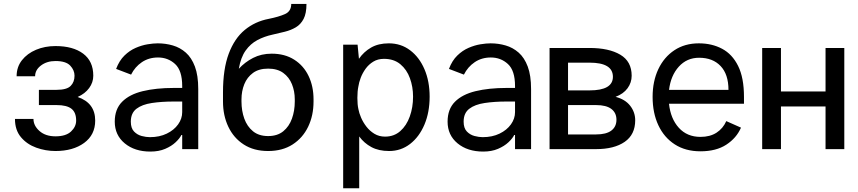

<svg xmlns="http://www.w3.org/2000/svg" viewBox="-20 -779 4483 1003"><path d="M275.6 -230.1H183.2V-309.7H275.6Q328.8 -309.7 349.1 -330.1Q369.3 -350.5 369.3 -383.5Q369.3 -412.3 346.8 -436.3Q324.2 -460.2 269.9 -460.2Q225.1 -460.2 194.2 -437Q163.4 -413.7 163.4 -380.7H66.8Q66.8 -429 94.5 -464.3Q122.2 -499.6 168.3 -519Q214.5 -538.4 269.9 -538.4Q361.5 -538.4 414.4 -498.8Q467.3 -459.2 467.3 -383.5Q467.3 -348.4 445.8 -319.1Q424.4 -289.8 385.7 -272.4Q477.3 -241.1 477.3 -149.1Q477.3 -74.6 419.4 -32.3Q361.5 9.9 269.9 9.9Q218 9.9 169.4 -7.6Q120.7 -25.2 89.5 -62.3Q58.2 -99.4 58.2 -157.7H154.8Q154.8 -122.5 186.3 -94.6Q217.7 -66.8 269.9 -66.8Q324.2 -66.8 351 -92Q377.8 -117.2 377.8 -149.1Q377.8 -191.8 353.3 -210.9Q328.8 -230.1 275.6 -230.1Z M931.8 0V-73.9H927.6Q919 -56.1 897.5 -35.9Q876.1 -15.6 842.9 -1.4Q809.7 12.8 765.6 12.8Q683.6 12.8 631.6 -30.2Q579.5 -73.2 579.5 -143.5Q579.5 -208.8 617.9 -247.3Q656.2 -285.9 725.5 -302.7Q794.7 -319.6 887.8 -319.6H931.8V-329.5Q931.8 -410.5 894.7 -444.6Q857.6 -478.7 805.4 -478.7Q757.5 -478.7 721.2 -454.2Q685 -429.7 664.8 -389.2L586.6 -419Q603 -462.4 630.1 -488.8Q657.3 -515.3 688.9 -528.9Q720.5 -542.6 750.9 -547.6Q781.2 -552.6 804 -552.6Q845.2 -552.6 883 -541.5Q920.8 -530.5 950.8 -504.1Q980.8 -477.6 998.2 -431.3Q1015.6 -384.9 1015.6 -313.9V0ZM931.8 -248.6H887.8Q823.9 -248.6 773.1 -240.9Q722.3 -233.3 692.8 -210.8Q663.4 -188.2 663.4 -143.5Q663.4 -109.4 680.2 -92Q697.1 -74.6 720.3 -68.5Q743.6 -62.5 762.8 -62.5Q813.2 -62.5 851.2 -81Q889.2 -99.4 910.5 -129.3Q931.8 -159.1 931.8 -193.2Z M1399.1 -498.6Q1468 -498.6 1517 -467.3Q1566.1 -436.1 1592 -382.1Q1617.9 -328.1 1617.9 -259.9V-248.6Q1617.9 -175.4 1589.7 -116.8Q1561.4 -58.2 1508.3 -24.1Q1455.3 9.9 1380.7 9.9Q1306.1 9.9 1253.4 -24.1Q1200.6 -58.2 1172.8 -116.8Q1144.9 -175.4 1144.9 -248.6V-296.9Q1144.9 -418.3 1174.9 -498.4Q1204.9 -578.5 1258.7 -622.7Q1312.5 -666.9 1383.5 -680.4Q1436.8 -691.1 1469.1 -705.6Q1501.4 -720.2 1501.4 -758.5H1581Q1581 -708.8 1565.9 -680Q1550.8 -651.3 1525.2 -636.2Q1499.6 -621.1 1468 -613.3Q1436.4 -605.5 1403.4 -598Q1360.8 -588.8 1324.6 -569.6Q1288.4 -550.4 1263 -514.7Q1237.6 -479 1227.6 -419.7Q1258.9 -454.2 1302 -476.4Q1345.2 -498.6 1399.1 -498.6ZM1380.7 -420.5Q1332.4 -420.5 1301.7 -398.1Q1271 -375.7 1256.2 -339.1Q1241.5 -302.6 1241.5 -259.9V-248.6Q1241.5 -200.3 1256.2 -159.3Q1271 -118.3 1301.7 -93.2Q1332.4 -68.2 1380.7 -68.2Q1429 -68.2 1459.7 -93.2Q1490.4 -118.3 1505.1 -159.3Q1519.9 -200.3 1519.9 -248.6V-259.9Q1519.9 -302.6 1505.1 -339.1Q1490.4 -375.7 1459.7 -398.1Q1429 -420.5 1380.7 -420.5Z M1772.7 204.5V-545.5H1848L1855.1 -471.9Q1880.3 -508.5 1918.5 -530.5Q1956.7 -552.6 2011.4 -552.6Q2074.6 -552.6 2122.5 -516.3Q2170.5 -480.1 2197.4 -417.3Q2224.4 -354.4 2224.4 -274.1Q2224.4 -192.5 2197.3 -128.2Q2170.1 -63.9 2122.3 -27Q2074.6 9.9 2012.8 9.9Q1958.1 9.9 1920.1 -10.7Q1882.1 -31.2 1856.5 -66.1V204.5ZM2137.8 -274.1Q2137.8 -325.3 2121.4 -370.4Q2105.1 -415.5 2071.4 -443.5Q2037.6 -471.6 1985.8 -471.6Q1953.8 -471.6 1929.9 -456.9Q1905.9 -442.1 1889.7 -419.6Q1873.6 -397 1864.3 -372.5Q1855.1 -348 1852.3 -328.1Q1846.9 -302.6 1846.9 -267.4Q1846.9 -232.2 1852.3 -208.8Q1855.8 -188.9 1866.3 -164.4Q1876.8 -139.9 1894.2 -117.4Q1911.6 -94.8 1935.9 -80.1Q1960.2 -65.3 1991.5 -65.3Q2038.4 -65.3 2071 -94.1Q2103.7 -122.9 2120.7 -170.5Q2137.8 -218 2137.8 -274.1Z M2670.5 0V-73.9H2666.2Q2657.7 -56.1 2636.2 -35.9Q2614.7 -15.6 2581.5 -1.4Q2548.3 12.8 2504.3 12.8Q2422.2 12.8 2370.2 -30.2Q2318.2 -73.2 2318.2 -143.5Q2318.2 -208.8 2356.5 -247.3Q2394.9 -285.9 2464.1 -302.7Q2533.4 -319.6 2626.4 -319.6H2670.5V-329.5Q2670.5 -410.5 2633.3 -444.6Q2596.2 -478.7 2544 -478.7Q2496.1 -478.7 2459.9 -454.2Q2423.7 -429.7 2403.4 -389.2L2325.3 -419Q2341.6 -462.4 2368.8 -488.8Q2396 -515.3 2427.6 -528.9Q2459.2 -542.6 2489.5 -547.6Q2519.9 -552.6 2542.6 -552.6Q2583.8 -552.6 2621.6 -541.5Q2659.4 -530.5 2689.5 -504.1Q2719.5 -477.6 2736.9 -431.3Q2754.3 -384.9 2754.3 -313.9V0ZM2670.5 -248.6H2626.4Q2562.5 -248.6 2511.7 -240.9Q2460.9 -233.3 2431.5 -210.8Q2402 -188.2 2402 -143.5Q2402 -109.4 2418.9 -92Q2435.7 -74.6 2459 -68.5Q2482.2 -62.5 2501.4 -62.5Q2551.8 -62.5 2589.8 -81Q2627.8 -99.4 2649.1 -129.3Q2670.5 -159.1 2670.5 -193.2Z M3093.7 0H2850.9V-528.4H3059.7Q3160.9 -528.4 3220.3 -493.3Q3279.8 -458.1 3279.8 -383.5Q3279.8 -347.3 3258.3 -318Q3236.9 -288.7 3195.7 -273.1Q3245.7 -260.3 3272 -226.6Q3298.3 -192.8 3298.3 -150.6Q3298.3 -76 3243.4 -38Q3188.6 0 3093.7 0ZM2947.4 -451.7V-306.8H3059.7Q3181.8 -306.8 3181.8 -377.8Q3181.8 -451.7 3059.7 -451.7ZM3200.3 -153.4Q3200.3 -189.6 3173.7 -209.9Q3147 -230.1 3093.7 -230.1H2947.4V-76.7H3093.7Q3147 -76.7 3173.7 -96.9Q3200.3 -117.2 3200.3 -153.4Z M3639.2 11.4Q3561.1 11.4 3505.1 -24.7Q3449.2 -60.7 3419.2 -124.8Q3389.2 -188.9 3389.2 -272.7Q3389.2 -354.4 3419 -417.6Q3448.9 -480.8 3503.2 -516.7Q3557.5 -552.6 3630.7 -552.6Q3698.9 -552.6 3752.1 -524.3Q3805.4 -496.1 3835.9 -434.5Q3866.5 -372.9 3866.5 -272.7V-237.2H3474.8Q3483 -159.1 3526.1 -111.5Q3569.2 -63.9 3639.2 -63.9Q3689.3 -63.9 3723.2 -85.9Q3757.1 -108 3774.1 -146.3L3850.9 -112.2Q3827.4 -57.9 3774.3 -23.3Q3721.2 11.4 3639.2 11.4ZM3632.1 -477.3Q3568.2 -477.3 3526.1 -430.8Q3484 -384.2 3475.1 -309.7H3785.5Q3785.5 -390.6 3744.5 -433.9Q3703.5 -477.3 3632.1 -477.3Z M4059.7 -528.4V-301.1H4292.6V-528.4H4390.6V0H4292.6V-223H4059.7V0H3961.6V-528.4Z"/></svg>

Font: Interface
Style: Regular
Weight: 400
Designer: Rasmus Andersson
Foundry: rsms
Version: Version 1.8